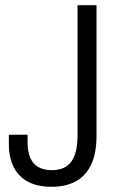

<svg xmlns="http://www.w3.org/2000/svg" viewBox="-20 -706 458 738"><path d="M178 12Q125 12 88.5 -7Q52 -26 33 -63Q14 -100 14 -155V-188H86V-159Q86 -106 109 -79Q132 -52 180 -52Q230 -52 254 -84.5Q278 -117 278 -186V-686H351V-185Q351 -116 330 -72.5Q309 -29 270.5 -8.5Q232 12 178 12Z"/></svg>

Font: Archivo Condensed Light
Style: Regular
Weight: 300
Width: 3
Designer: Hector Gatti
Foundry: Omnibus-Type
Version: Version 2.001